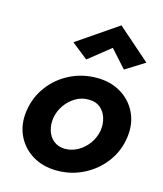

<svg xmlns="http://www.w3.org/2000/svg" viewBox="-113 -828 784 922"><g transform="rotate(15 279.5 -367.0)"><path d="M364 -629 442 -542 538 -602 376 -744 174 -606 255 -542ZM175 -230Q181 -265 201.5 -294.5Q222 -324 252.5 -342Q283 -360 318 -359Q353 -359 375 -340.5Q397 -322 406 -292.5Q415 -263 410 -230Q404 -195 383 -165.5Q362 -136 331.5 -118.5Q301 -101 266 -101Q232 -102 210 -120Q188 -138 179 -167.5Q170 -197 175 -230ZM42 -230Q32 -163 57 -108.5Q82 -54 134 -22Q186 10 256 10Q328 10 389.5 -21.5Q451 -53 491.5 -107Q532 -161 542 -230Q552 -297 527 -351.5Q502 -406 450 -438Q398 -470 328 -470Q256 -470 194.5 -439Q133 -408 92.5 -353.5Q52 -299 42 -230Z"/></g></svg>

Font: Jost* 600 Semi Italic
Style: Italic
Weight: 600
Italic angle: -10°
Version: Version 3.200; ttfautohint (v0.97) -l 8 -r 50 -G 200 -x 14 -